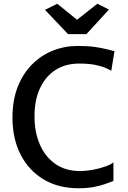

<svg xmlns="http://www.w3.org/2000/svg" viewBox="-20 -996 680 1024"><path d="M46.5 -368.5Q46.5 -461 74.2 -532Q102 -603 150.5 -652Q199 -701 261.8 -726Q324.5 -751 394 -751Q450 -751 488.2 -745.2Q526.5 -739.5 551 -733Q575.5 -726.5 590.5 -723L573.5 -618.5Q565.5 -623.5 546 -632.5Q526.5 -641.5 491.5 -649.2Q456.5 -657 401.5 -657Q329.5 -657 276 -622.8Q222.5 -588.5 193.2 -525.2Q164 -462 164 -375.5Q164 -290.5 192.8 -224.8Q221.5 -159 275.5 -121.5Q329.5 -84 404 -84Q441 -84 477.8 -91Q514.5 -98 543.2 -108.5Q572 -119 585 -130V-31Q563.5 -22.5 537.5 -13.5Q511.5 -4.5 477.8 1.8Q444 8 398 8Q291.5 8 212.5 -39.2Q133.5 -86.5 90 -171.2Q46.5 -256 46.5 -368.5ZM343 -814 220 -943.5 285.5 -976 391 -890.5 499 -976 561 -945 441 -814Z"/></svg>

Font: Tracken
Style: Regular
Weight: 400
Designer: Eben Sorkin
Foundry: Eben Sorkin
Version: Version 2.001